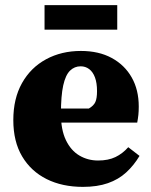

<svg xmlns="http://www.w3.org/2000/svg" viewBox="-20 -715 590 750"><path d="M304 15Q223 15 162 -15.5Q101 -46 66.5 -104Q32 -162 32 -246Q32 -330 66 -390.5Q100 -451 160 -483.5Q220 -516 296 -516Q366 -516 416.5 -488.5Q467 -461 494.5 -412.5Q522 -364 522 -299Q522 -280 520.5 -266Q519 -252 516 -236H147V-291H327Q346 -302 352.5 -316.5Q359 -331 359 -359Q359 -391 351 -412.5Q343 -434 328.5 -445Q314 -456 295 -456Q271 -456 253.5 -439Q236 -422 227 -381.5Q218 -341 218 -270Q218 -208 237.5 -167.5Q257 -127 290 -107.5Q323 -88 363 -88Q403 -88 431 -101.5Q459 -115 481 -140L525 -106Q503 -69 473 -41.5Q443 -14 401.5 0.5Q360 15 304 15ZM154 -599V-695H438V-599Z"/></svg>

Font: Source Serif 4 ExtraBold
Style: Regular
Weight: 800
Designer: Frank Grießhammer
Foundry: Adobe Systems Incorporated
Version: Version 4.004;hotconv 1.0.116;makeotfexe 2.5.65601